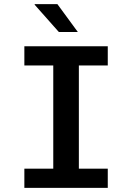

<svg xmlns="http://www.w3.org/2000/svg" viewBox="-20 -910 640 930"><path d="M98 0V-93H238V-593H98V-686H502V-593H362V-93H502V0ZM265 -755 148 -887V-890H258L357 -755Z"/></svg>

Font: Chivo Mono Medium
Style: Regular
Weight: 500
Monospace: yes
Designer: Hector Gatti
Foundry: Omnibus-Type
Version: Version 1.008